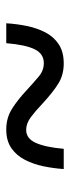

<svg xmlns="http://www.w3.org/2000/svg" viewBox="170 -656 219 598"><g transform="rotate(90 279.0 -356.5)"><path d="M52 -267Q54 -300 60.5 -331.5Q67 -363 80.5 -389Q94 -415 117.5 -430.5Q141 -446 177 -446Q212 -446 238.5 -430Q265 -414 302 -380Q325 -358 344.5 -343.5Q364 -329 384 -329Q411 -329 424.5 -359Q438 -389 443 -446H506Q504 -415 497.5 -383.5Q491 -352 477.5 -325.5Q464 -299 441 -283Q418 -267 383 -267Q347 -267 319 -284.5Q291 -302 261 -330Q236 -353 217.5 -368.5Q199 -384 176 -384Q147 -384 133 -355.5Q119 -327 114 -267Z"/></g></svg>

Font: Noto Serif Khojki SemiBold
Style: Regular
Weight: 600
Version: Version 2.003